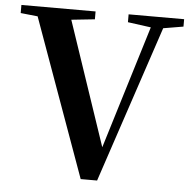

<svg xmlns="http://www.w3.org/2000/svg" viewBox="-53 -794 844 851"><g transform="rotate(5 369.0 -369.0)"><path d="M732 -709 643 -694 410 4H337L84 -698L8 -706V-742H338V-707L234 -696L420 -145L588 -693L485 -707V-742H732Z"/></g></svg>

Font: Source Han Serif SC
Style: Bold
Weight: 700
Designer: Ryoko NISHIZUKA  (kana & ideographs); Frank Grießhammer (Latin, Greek & Cyrillic); Wenlong ZHANG  (bopomofo); Sandoll Co
Foundry: Adobe Systems Incorporated
Version: Version 1.001 October 20, 2017